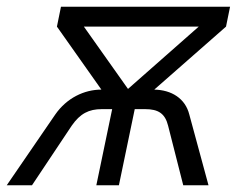

<svg xmlns="http://www.w3.org/2000/svg" viewBox="-43 -550 727 570"><path d="M-23 0H52L170 -177C195 -213 221 -226 259 -226H290L243 0H310L357 -226H388C427 -226 447 -213 456 -177L501 0H576L519 -210C507 -258 466 -283 415 -284L628 -471L640 -530H138L126 -471L258 -284C207 -284 155 -259 121 -210ZM206 -471H547L337 -286Z"/></svg>

Font: Geist Light
Style: Italic
Weight: 300
Italic angle: -12°
Designer: Basement.studio, Andrés Briganti, Mateo Zaragoza
Foundry: Basement.studio, Vercel, Andrés Briganti, Guido Ferreyra, Mateo Zaragoza
Version: Version 1.500